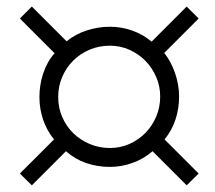

<svg xmlns="http://www.w3.org/2000/svg" viewBox="-20 -720 650 580"><path d="M463.9 -428.2Q463.9 -459.5 451.9 -487.3Q439.9 -515.1 419.4 -536.1Q398.9 -557.1 371.1 -569.6Q343.3 -582 312 -582Q279.3 -582 251 -570.1Q222.7 -558.1 201.4 -537.1Q180.2 -516.1 168 -487.8Q155.8 -459.5 155.8 -426.8Q155.8 -394.5 168 -366.5Q180.2 -338.4 201.4 -317.6Q222.7 -296.9 251.2 -284.9Q279.8 -272.9 312 -272.9Q343.8 -272.9 371.6 -285.4Q399.4 -297.9 419.9 -319.1Q440.4 -340.3 452.1 -368.4Q463.9 -396.5 463.9 -428.2ZM543.9 -160.2 440.9 -263.2Q413.6 -239.7 380.1 -227.8Q346.7 -215.8 312 -215.8Q274.4 -215.8 240.7 -227.3Q207 -238.8 179.2 -263.2L76.2 -160.2L40 -195.8L143.1 -298.8Q121.1 -326.2 110.1 -358.9Q99.1 -391.6 99.1 -426.8Q99.1 -444.3 101.8 -462.2Q104.5 -480 110.1 -497.1Q115.7 -514.2 124.3 -530Q132.8 -545.9 145 -559.1L40 -664.1L76.2 -700.2L181.2 -595.2Q208 -617.2 242.4 -628.2Q276.9 -639.2 312 -639.2Q346.7 -639.2 379.4 -627.7Q412.1 -616.2 438 -594.2L543.9 -700.2L580.1 -664.1L476.1 -560.1Q497.1 -533.7 509 -498.5Q521 -463.4 521 -428.2Q521 -392.6 510.3 -359.4Q499.5 -326.2 477.1 -298.8L580.1 -195.8Z"/></svg>

Font: Charis SIL Am
Style: Regular
Weight: 400
Foundry: SIL International
Version: Version 5.000